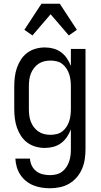

<svg xmlns="http://www.w3.org/2000/svg" viewBox="-20 -781 540 1024"><path d="M247 223Q224 223 201.5 219.5Q179 216 158 207.5Q137 199 119 184.5Q101 170 88.5 151Q76 132 69.5 110Q63 88 62 65H140Q141 85 149.5 102.5Q158 120 173.5 132Q189 144 208 148.5Q227 153 247 153Q264 153 280.5 149Q297 145 310.5 135Q324 125 333.5 111Q343 97 348.5 81Q354 65 356 48.5Q358 32 358 15V-91Q350 -70 337 -50.5Q324 -31 305.5 -17.5Q287 -4 264.5 2Q242 8 219 8Q194 8 169.5 1Q145 -6 125 -21Q105 -36 91.5 -57Q78 -78 70 -101.5Q62 -125 59 -150Q56 -175 56 -200V-320Q56 -345 59 -370Q62 -395 70 -418.5Q78 -442 91.5 -463Q105 -484 125 -499Q145 -514 169.5 -521Q194 -528 219 -528Q242 -528 264.5 -522Q287 -516 305.5 -502.5Q324 -489 337 -469.5Q350 -450 358 -429V-520H436V15Q436 42 432 68.5Q428 95 417.5 119.5Q407 144 389.5 164.5Q372 185 349 198.5Q326 212 299.5 217.5Q273 223 247 223ZM249 -62Q266 -62 282.5 -66Q299 -70 312 -80Q325 -90 334.5 -104.5Q344 -119 349 -134.5Q354 -150 356 -166.5Q358 -183 358 -200V-320Q358 -337 356 -353.5Q354 -370 349 -385.5Q344 -401 334.5 -415.5Q325 -430 312 -440Q299 -450 282.5 -454Q266 -458 249 -458Q232 -458 215.5 -454Q199 -450 185 -440.5Q171 -431 160.5 -417Q150 -403 144 -387Q138 -371 136 -354Q134 -337 134 -320V-200Q134 -183 136 -166Q138 -149 144 -133Q150 -117 160.5 -103Q171 -89 185 -79.5Q199 -70 215.5 -66Q232 -62 249 -62ZM153 -592 110 -622 201 -761H299L390 -622L347 -592L250 -705Z"/></svg>

Font: Iosevka Fuck
Style: Regular
Weight: 400
Monospace: yes
Designer: Belleve Invis
Foundry: Belleve Invis
Version: Version 28.0.7; ttfautohint (v1.8.3)